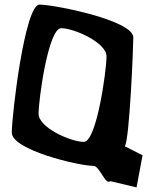

<svg xmlns="http://www.w3.org/2000/svg" viewBox="-20 -712 668 831"><path d="M31 -138C31 -63 321 6 385 6C411 6 437 92 457 72L571 99L597 -40L520 -79C541 -106 557 -513 557 -550C557 -624 215 -692 151 -692C87 -692 31 -212 31 -138ZM147 -220C147 -281 189 -590 245 -590C300 -590 441 -528 441 -468C441 -406 398 -98 343 -98C287 -98 147 -159 147 -220Z"/></svg>

Font: Crazy Punk
Style: Regular
Weight: 400
Version: Version 1